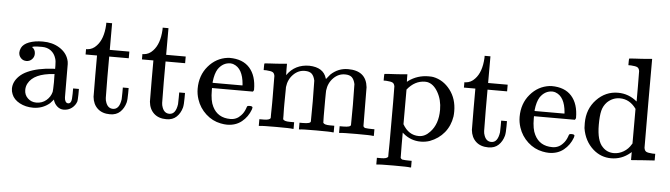

<svg xmlns="http://www.w3.org/2000/svg" viewBox="-52 -910 4604 1320"><g transform="rotate(5 2250.0 -250.0)"><path d="M63 -359Q63 -373 71 -391Q84 -418 123 -433Q162 -448 218 -448Q284 -448 332.5 -418Q381 -388 396 -340Q401 -326 401.5 -308.5Q402 -291 402 -194Q402 -96 402.5 -79.5Q403 -63 408 -54Q414 -40 428 -40Q441 -40 447 -54Q453 -66 453 -109V-145H493V-106Q492 -66 490 -59Q481 -31 457 -12.5Q433 6 400 6Q375 6 355.5 -11.5Q336 -29 329 -54V-58Q326 -55 317 -44.5Q308 -34 304 -30Q255 11 190 11Q138 11 97 -11Q56 -33 42 -69Q34 -88 34 -107Q34 -154 73 -193Q96 -216 130 -231Q198 -262 304 -268H318V-290Q318 -324 312 -340Q302 -373 277 -392Q252 -411 215 -411Q148 -411 148 -403Q170 -388 170 -359Q170 -337 154.5 -321Q139 -305 116 -305Q93 -305 78 -321Q63 -337 63 -359ZM318 -175Q318 -233 317 -233Q314 -233 312 -232Q175 -223 137 -151Q126 -131 126 -106Q126 -72 150 -49Q174 -26 209 -26Q249 -26 277.5 -50Q306 -74 315 -109Q317 -116 318 -175Z M641 -600V-615H681V-431H816V-385H681V-241Q682 -116 682.5 -99.5Q683 -83 689 -68Q703 -29 738 -29Q782 -29 792 -100Q793 -108 793 -146V-181H833V-146Q833 -100 828 -80Q817 -40 790.5 -15Q764 10 721 10Q667 10 635 -19.5Q603 -49 598 -100Q597 -107 597 -248V-385H518V-422H527Q564 -425 590 -454Q636 -502 641 -600Z M1030 -600V-615H1070V-431H1205V-385H1070V-241Q1071 -116 1071.5 -99.5Q1072 -83 1078 -68Q1092 -29 1127 -29Q1171 -29 1181 -100Q1182 -108 1182 -146V-181H1222V-146Q1222 -100 1217 -80Q1206 -40 1179.5 -15Q1153 10 1110 10Q1056 10 1024 -19.5Q992 -49 987 -100Q986 -107 986 -248V-385H907V-422H916Q953 -425 979 -454Q1025 -502 1030 -600Z M1693 -245Q1693 -238 1686 -231H1404V-216Q1404 -142 1424 -104Q1460 -30 1548 -30Q1591 -30 1620 -62Q1640 -82 1651 -114Q1654 -125 1657 -128Q1660 -131 1673 -131Q1693 -131 1693 -121Q1693 -117 1690 -108Q1671 -56 1629.5 -22.5Q1588 11 1528 11Q1509 11 1484 6Q1427 -5 1382 -46Q1337 -87 1318 -145Q1306 -181 1306 -218Q1306 -310 1360 -373.5Q1414 -437 1493 -447Q1497 -448 1507 -448Q1598 -448 1645.5 -394.5Q1693 -341 1693 -245ZM1611 -275Q1602 -384 1537 -407Q1530 -410 1516 -411Q1464 -411 1431 -363Q1411 -331 1405 -274V-267H1611Z M1910 -60Q1918 -46 1957 -46H1971H1987V0H1979Q1966 -3 1867 -3Q1768 -3 1755 0H1747V-46H1763H1777Q1816 -46 1824 -60V-68Q1824 -77 1824 -91Q1824 -105 1824.5 -122.5Q1825 -140 1825 -161.5Q1825 -183 1825 -203Q1825 -234 1824.5 -269.5Q1824 -305 1824 -328V-351Q1821 -370 1809.5 -376.5Q1798 -383 1765 -385H1747V-408Q1747 -431 1749 -431L1759 -432Q1769 -433 1787.5 -434Q1806 -435 1824 -436Q1841 -437 1860 -438.5Q1879 -440 1889 -441Q1899 -442 1900 -442H1903V-402Q1903 -364 1904 -364L1905 -365Q1959 -442 2058 -442Q2155 -439 2177 -366L2179 -361Q2203 -391 2206 -394Q2257 -442 2325 -442Q2450 -442 2462 -329Q2463 -322 2463 -190Q2463 -62 2464 -60Q2468 -52 2476 -49Q2497 -46 2525 -46H2541V0H2533Q2520 -3 2421 -3Q2322 -3 2309 0H2301V-46H2317H2325Q2378 -46 2378 -62Q2379 -64 2379 -200Q2378 -335 2377 -343Q2370 -375 2354.5 -389.5Q2339 -404 2307 -404Q2262 -404 2228 -370Q2193 -335 2187 -282Q2187 -281 2186.5 -263.5Q2186 -246 2186 -219Q2186 -192 2186 -168Q2186 -153 2186 -136.5Q2186 -120 2186 -107Q2186 -94 2186.5 -83.5Q2187 -73 2187 -66V-60Q2195 -46 2234 -46H2248H2264V0H2256Q2243 -3 2144 -3Q2045 -3 2032 0H2024V-46H2040H2048Q2101 -46 2101 -62Q2102 -64 2102 -200Q2101 -335 2100 -343Q2093 -375 2077.5 -389.5Q2062 -404 2030 -404Q1985 -404 1951 -370Q1916 -335 1910 -282Q1910 -281 1910 -263.5Q1910 -246 1909.5 -219Q1909 -192 1909 -168Q1909 -153 1909 -136.5Q1909 -120 1909.5 -107Q1910 -94 1910 -83.5Q1910 -73 1910 -66Z M2591 148H2605Q2644 148 2652 134V126Q2652 119 2652 106.5Q2652 94 2652.5 77Q2653 60 2653 38Q2653 16 2653 -6.5Q2653 -29 2653 -55.5Q2653 -82 2653 -106Q2653 -140 2653 -177Q2653 -214 2653 -243Q2653 -272 2652.5 -296.5Q2652 -321 2652 -335.5Q2652 -350 2652 -351Q2649 -370 2637.5 -376.5Q2626 -383 2593 -385H2575V-408Q2575 -431 2577 -431L2587 -432Q2597 -433 2616 -434Q2635 -435 2653 -436Q2670 -437 2690 -438.5Q2710 -440 2720 -441Q2730 -442 2731 -442H2734V-416L2735 -390L2743 -397Q2804 -441 2881 -441Q2903 -441 2913 -439Q2983 -425 3030 -364Q3077 -303 3077 -216Q3077 -197 3075 -181Q3065 -116 3026.5 -69Q2988 -22 2927 1Q2897 11 2865 11Q2797 11 2745 -33L2737 -40V45Q2737 132 2738 134Q2742 142 2750 145Q2771 148 2799 148H2815V194H2807Q2794 191 2695 191Q2596 191 2583 194H2575V148ZM2979 -218Q2979 -287 2948.5 -340Q2918 -393 2874 -401Q2872 -401 2867.5 -401.5Q2863 -402 2860 -402Q2789 -402 2737 -337V-98Q2778 -26 2849 -26Q2891 -26 2925 -63Q2979 -119 2979 -218Z M3252 -600V-615H3292V-431H3427V-385H3292V-241Q3293 -116 3293.5 -99.5Q3294 -83 3300 -68Q3314 -29 3349 -29Q3393 -29 3403 -100Q3404 -108 3404 -146V-181H3444V-146Q3444 -100 3439 -80Q3428 -40 3401.5 -15Q3375 10 3332 10Q3278 10 3246 -19.5Q3214 -49 3209 -100Q3208 -107 3208 -248V-385H3129V-422H3138Q3175 -425 3201 -454Q3247 -502 3252 -600Z M3915 -245Q3915 -238 3908 -231H3626V-216Q3626 -142 3646 -104Q3682 -30 3770 -30Q3813 -30 3842 -62Q3862 -82 3873 -114Q3876 -125 3879 -128Q3882 -131 3895 -131Q3915 -131 3915 -121Q3915 -117 3912 -108Q3893 -56 3851.5 -22.5Q3810 11 3750 11Q3731 11 3706 6Q3649 -5 3604 -46Q3559 -87 3540 -145Q3528 -181 3528 -218Q3528 -310 3582 -373.5Q3636 -437 3715 -447Q3719 -448 3729 -448Q3820 -448 3867.5 -394.5Q3915 -341 3915 -245ZM3833 -275Q3824 -384 3759 -407Q3752 -410 3738 -411Q3686 -411 3653 -363Q3633 -331 3627 -274V-267H3833Z M4188 -442Q4262 -442 4320 -393V-495Q4320 -599 4319 -603Q4316 -622 4304.5 -628.5Q4293 -635 4260 -637H4242V-660Q4242 -683 4244 -683L4254 -684Q4264 -685 4283 -686Q4302 -687 4320 -688Q4337 -689 4357 -690.5Q4377 -692 4387 -693Q4397 -694 4398 -694H4401V-390Q4401 -84 4402 -81Q4405 -61 4416.5 -54.5Q4428 -48 4461 -46H4479V0Q4477 0 4402.5 5Q4328 10 4324 11H4317V-44L4309 -37Q4252 11 4179 11Q4109 11 4055 -36Q3993 -91 3979 -180Q3978 -188 3978 -215Q3978 -312 4040 -377Q4102 -442 4188 -442ZM4317 -342Q4272 -405 4204 -405Q4155 -405 4117 -369Q4092 -343 4083.5 -308Q4075 -273 4075 -211Q4075 -100 4117 -59Q4148 -26 4195 -26Q4230 -26 4262 -45Q4294 -64 4313 -97L4317 -103Z"/></g></svg>

Font: KaTeX_Main
Style: Regular
Weight: 400
Version: Version 1.1; ttfautohint (v1.3)